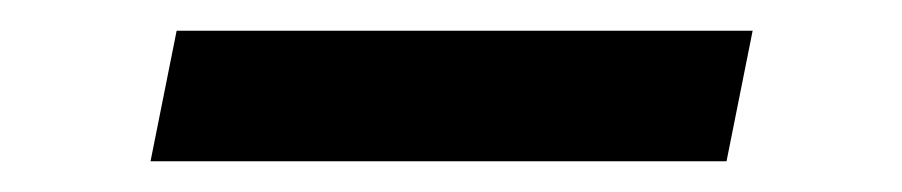

<svg xmlns="http://www.w3.org/2000/svg" viewBox="-20 -332 587 125"><path d="M78 -227H453L470 -312H95Z"/></svg>

Font: Plus Jakarta Text
Style: Italic
Weight: 400
Italic angle: -12°
Designer: Gumpita Rahayu
Foundry: Tokotype Studio
Version: Version 1.000;hotconv 1.0.109;makeotfexe 2.5.65596